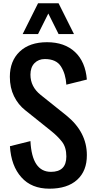

<svg xmlns="http://www.w3.org/2000/svg" viewBox="-20 -1141 578 1170"><path d="M165.5 -686Q165.5 -612.3 228 -562.5L384.3 -437.5Q509.3 -336.4 509.3 -195.8Q509.8 -99.6 450.2 -45.4Q390.6 8.8 281.2 8.8Q171.9 8.8 110.4 -60.5Q47.9 -129.9 40.5 -250L165.5 -281.2Q174.8 -93.8 290.5 -93.8Q384.3 -93.8 384.3 -187.5Q384.3 -243.7 357.4 -277.8Q330.6 -312 290.5 -343.8L134.3 -468.8Q90.8 -502.9 65.4 -554.7Q40 -606.4 40 -672.9Q40 -769.5 100.1 -826.7Q160.2 -883.8 266.6 -883.8Q373 -883.8 437 -824.2Q500.5 -764.6 509.3 -656.2L384.3 -625Q380.4 -690.4 351.6 -735.8Q323.2 -781.2 252.9 -781.2Q214.8 -781.2 189.9 -755.9Q165.5 -730.5 165.5 -686ZM274.4 -1058.6 211.9 -933.6H118.2L211.9 -1121.1H336.9L430.7 -933.6H336.9Z"/></svg>

Font: Oswald
Style: Book
Weight: 400
Designer: vernon adams
Foundry: vernon adams
Version: Version 1.000